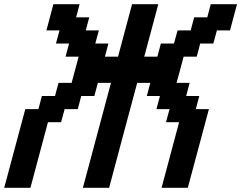

<svg xmlns="http://www.w3.org/2000/svg" viewBox="-20 -895 1149 915"><path d="M750 0H875Q891.6 -62.5 925.3 -187.5Q959 -312.5 975.6 -375H913.1L929.7 -437.5H867.2L883.8 -500H821.3Q827.1 -520.5 838.4 -562.3Q849.6 -604 855 -625H917.5L934.1 -687.5H996.6L1013.7 -750H1076.2Q1081.5 -770.5 1092.8 -812.5Q1104 -854.5 1109.4 -875H984.4L967.8 -812.5H905.3L888.7 -750H826.2L809.1 -687.5H746.6L730 -625H667.5Q678.7 -667 700.9 -750Q723.1 -833 734.4 -875H609.4Q598.1 -833 575.9 -750Q553.7 -667 542.5 -625H480L496.6 -687.5H434.1L451.2 -750H388.7L405.3 -812.5H342.8L359.4 -875H234.4Q229 -854 217.8 -812.5Q206.5 -771 201.2 -750H263.7L246.6 -687.5H309.1L292.5 -625H355Q349.1 -604 337.9 -562.3Q326.7 -520.5 321.3 -500H258.8L242.2 -437.5H179.7L163.1 -375H100.6Q84 -312.5 50.3 -187.5Q16.6 -62.5 0 0H125L208.5 -312.5H271L288.1 -375H350.6L367.2 -437.5H429.7L446.3 -500H508.8Q486.8 -417 441.9 -250Q397 -83 375 0H500Q522 -83 566.7 -250Q611.3 -417 633.8 -500H696.3L679.7 -437.5H742.2L725.6 -375H788.1L771 -312.5H833.5Z"/></svg>

Font: Faithful 32x
Style: Oblique
Weight: 400
Foundry: Faithful Resource Pack
Version: Version 1.0; January 27, 2023